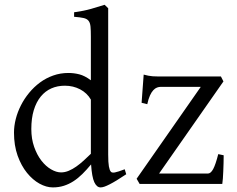

<svg xmlns="http://www.w3.org/2000/svg" viewBox="-20 -777 1002 811"><path d="M513.2 -41Q490.7 -25.9 473.4 -15.4Q456.1 -4.9 443.1 1.7Q430.2 8.3 420.9 11.5Q411.6 14.6 404.8 14.6Q388.7 14.6 378.4 -7.3Q368.2 -29.3 364.7 -82.5Q346.2 -60.1 327.9 -42Q309.6 -23.9 290.3 -11.5Q271 1 249.5 7.8Q228 14.6 203.1 14.6Q175.8 14.6 147 -1.2Q118.2 -17.1 94 -46.9Q69.8 -76.7 54.4 -119.6Q39.1 -162.6 39.1 -216.8Q39.1 -244.6 46.6 -274.4Q54.2 -304.2 68.4 -332Q82.5 -359.9 103 -384.8Q123.5 -409.7 148.9 -428.5Q174.3 -447.3 204.6 -458Q234.9 -468.8 269 -468.8Q292 -468.8 314.7 -463.1Q337.4 -457.5 363.8 -438V-622.1Q363.8 -648.9 362.3 -664.8Q360.8 -680.7 354 -689.2Q347.2 -697.8 333 -700.9Q318.8 -704.1 293 -706.1V-725.1Q333 -730.5 364.7 -739.5Q396.5 -748.5 421.9 -756.8L437 -742.2V-124Q437 -106.9 437.7 -94.7Q438.5 -82.5 439.9 -74.2Q441.4 -65.9 443.4 -60.5Q445.3 -55.2 448.2 -51.8Q452.6 -46.4 465.1 -48.6Q477.5 -50.8 506.8 -62ZM363.8 -127.4V-356.4Q347.7 -384.3 318.4 -399.7Q289.1 -415 253.9 -415Q222.7 -415 196.8 -403.6Q170.9 -392.1 152.1 -369.1Q133.3 -346.2 122.8 -312Q112.3 -277.8 112.3 -231.9Q112.3 -190.4 124.3 -156.5Q136.2 -122.6 154.8 -98.6Q173.3 -74.7 195.6 -61.8Q217.8 -48.8 237.8 -48.8Q254.4 -48.8 270.5 -55.7Q286.6 -62.5 302.2 -73.5Q317.9 -84.5 333.3 -98.6Q348.6 -112.8 363.8 -127.4ZM924.8 -121.1Q924.8 -105.5 924.3 -87.9Q923.8 -70.3 923.1 -53.7Q922.4 -37.1 921.4 -22.9Q920.4 -8.8 918.9 0H569.8L557.1 -22L828.1 -410.2H659.2Q651.4 -410.2 643.3 -407.2Q635.3 -404.3 627.7 -396.2Q620.1 -388.2 613.5 -373.8Q606.9 -359.4 602.1 -336.9L578.1 -342.8L586.9 -461.9Q597.7 -459 606.4 -457.3Q615.2 -455.6 624.8 -454.8Q634.3 -454.1 645.5 -454.1H913.1L923.8 -433.1L651.9 -43.9H857.9Q870.1 -43.9 880.4 -62.7Q890.6 -81.5 901.9 -126Z"/></svg>

Font: Noto Serif Devanagari
Style: Regular
Weight: 400
Designer: Monotype Design Team
Foundry: Monotype Imaging Inc.
Version: Version 1.01